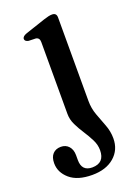

<svg xmlns="http://www.w3.org/2000/svg" viewBox="-160 -535 597 830"><g transform="rotate(-20 139.0 -120.0)"><path d="M210 -71.5Q210 -37 221.5 -6Q233 25 244.5 55.2Q256 85.5 256 117Q256 170 218.2 202.5Q180.5 235 117 235Q49.5 235 14 204.2Q-21.5 173.5 -21.5 131.5Q-21.5 103.5 -7.8 88.8Q6 74 29.5 74Q52 74 65.8 89.5Q79.5 105 79.5 130.5V153Q79.5 204.5 128 204.5Q184.5 204 184.5 145.5Q184.5 120.5 172.5 96.8Q160.5 73 145 49.2Q129.5 25.5 117.5 1Q105.5 -23.5 105.5 -50V-380.5Q105.5 -400 89 -403L55.5 -404Q39 -407.5 39 -418.5Q39 -430.5 59 -437.5L150 -468Q164 -472.5 172.8 -474.5Q181.5 -476.5 189.5 -476.5Q210 -476.5 210 -455.5Z"/></g></svg>

Font: Fraunces 9pt S000
Style: Regular
Weight: 400
Version: Version 1.000; ttfautohint (v1.8.3)